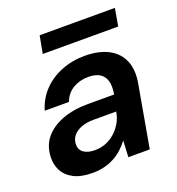

<svg xmlns="http://www.w3.org/2000/svg" viewBox="-125 -770 818 885"><g transform="rotate(-20 284.0 -328.0)"><path d="M181 12Q124 12 88.5 -6.5Q53 -25 37 -56Q21 -87 23 -124Q25 -177 55.5 -214.5Q86 -252 140.5 -273Q195 -294 269 -294H396Q403 -334 395.5 -359.5Q388 -385 367 -398Q346 -411 311 -411Q270 -411 236.5 -391.5Q203 -372 189 -333H70Q86 -387 123 -426Q160 -465 213.5 -486.5Q267 -508 328 -508Q398 -508 444.5 -483.5Q491 -459 510 -413.5Q529 -368 518 -305L464 0H359L363 -79H362Q347 -59 328 -42Q309 -25 286.5 -13Q264 -1 237.5 5.5Q211 12 181 12ZM226 -83Q256 -83 281.5 -93.5Q307 -104 327 -122.5Q347 -141 360.5 -165Q374 -189 378 -216V-217H268Q232 -217 206.5 -207Q181 -197 167 -180Q153 -163 152 -140Q151 -112 171 -97.5Q191 -83 226 -83ZM151 -582 167 -668H536L521 -582Z"/></g></svg>

Font: DM Sans 28pt SemiBold
Style: Italic
Weight: 600
Italic angle: -10°
Version: Version 4.004;gftools[0.9.30]